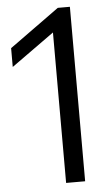

<svg xmlns="http://www.w3.org/2000/svg" viewBox="-53 -778 473 814"><g transform="rotate(-5 183.0 -371.0)"><path d="M195 0V-680.5L224.5 -661.5L12.5 -509.5V-589.5L224.5 -742.5H276V0Z"/></g></svg>

Font: Encode Sans SC Condensed Thin
Style: Regular
Weight: 400
Version: Version 3.002